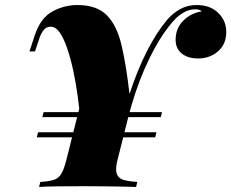

<svg xmlns="http://www.w3.org/2000/svg" viewBox="-20 -742 918 762"><path d="M601 -217 596 -197H126L131 -217ZM623 -297 618 -277H148L153 -297ZM446 -106Q437 -70 443.5 -52Q450 -34 470.5 -28Q491 -22 525 -20L520 0Q499 -1 464.5 -1.5Q430 -2 390.5 -2.5Q351 -3 316 -3Q262 -3 213 -2.5Q164 -2 135 0L140 -20Q174 -22 193 -28Q212 -34 223 -52Q234 -70 243 -106L312 -380L397 -317L490 -336L524 -416ZM756 -705Q740 -705 725.5 -700Q711 -695 692 -681Q667 -663 629.5 -609Q592 -555 554 -469Q516 -383 487 -270L299 -265Q295 -312 288 -363Q281 -414 270.5 -462.5Q260 -511 246.5 -550.5Q233 -590 217 -613Q201 -636 181 -636Q162 -636 151.5 -620.5Q141 -605 136 -589L119 -538Q119 -538 108 -538Q97 -538 97 -538L118 -602Q141 -671 188 -696.5Q235 -722 287 -722Q364 -722 404 -681.5Q444 -641 462.5 -562Q481 -483 494 -369Q525 -464 563 -538.5Q601 -613 642 -662Q665 -689 694.5 -705.5Q724 -722 761 -722Q814 -722 846 -691Q878 -660 878 -615Q878 -567 845.5 -538.5Q813 -510 766 -510Q726 -510 701.5 -529.5Q677 -549 677 -584Q677 -629 707 -659.5Q737 -690 781 -697Q777 -701 770.5 -703Q764 -705 756 -705Z"/></svg>

Font: Playfair Display Black
Style: Italic
Weight: 900
Italic angle: -14°
Designer: Claus Eggers Sørensen
Foundry: Claus Eggers Sørensen
Version: Version 1.203